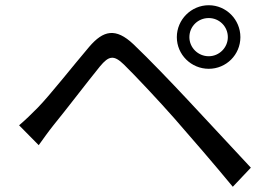

<svg xmlns="http://www.w3.org/2000/svg" viewBox="-20 -742 1040 734"><path d="M704 -600C704 -641 737 -673 778 -673C818 -673 851 -641 851 -600C851 -560 818 -527 778 -527C737 -527 704 -560 704 -600ZM656 -600C656 -533 711 -479 778 -479C845 -479 899 -533 899 -600C899 -667 845 -722 778 -722C711 -722 656 -667 656 -600ZM53 -263 128 -187C143 -208 165 -239 185 -264C231 -320 314 -429 362 -488C396 -529 415 -533 454 -495C496 -454 589 -355 647 -289C711 -216 799 -114 870 -28L939 -101C862 -183 762 -292 695 -363C636 -426 551 -515 490 -573C422 -637 375 -626 321 -563C258 -489 171 -378 124 -330C97 -303 79 -285 53 -263Z"/></svg>

Font: Source Han Sans JP
Style: Regular
Weight: 400
Designer: Ryoko NISHIZUKA 西塚涼子 (kana, bopomofo & ideographs); Paul D. Hunt (Latin, Greek & Cyrillic); Sandoll Communications 산돌커뮤니
Foundry: Adobe
Version: Version 2.004;hotconv 1.0.118;makeotfexe 2.5.65603